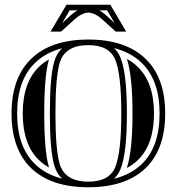

<svg xmlns="http://www.w3.org/2000/svg" viewBox="-20 -789 755 820"><path d="M211.4 -84Q192.9 -149.2 192.9 -304.7Q192.9 -460.2 211.4 -525.4Q221.4 -560.8 245.1 -583Q176.3 -564.9 131.3 -522Q53.2 -447.8 53.2 -304.7Q53.2 -161.1 130.6 -87.2Q175.8 -43.9 245.4 -25.9Q221.4 -48.3 211.4 -84ZM466.8 -583.7Q484.6 -566.9 494.4 -543.2Q522 -476.1 522 -304.7Q522 -133.3 494.4 -66.2Q484.6 -42.2 466.6 -25.4Q538.3 -43.2 584.5 -87.4Q661.6 -160.9 661.6 -304.7Q661.6 -447.8 583.5 -522Q537.6 -565.9 466.8 -583.7ZM188.2 -77.6 189.7 -73.2Q166 -86.4 147 -104.5Q77.1 -171.4 77.1 -304.7Q77.1 -437.5 147.7 -504.6Q166.3 -522.5 189.5 -535.4L188.2 -531.7Q168.9 -463.4 168.9 -304.7Q168.9 -146 188.2 -77.6ZM521.7 -71.5Q545.9 -145 545.9 -304.7Q545.9 -463.9 522 -537.4Q547.1 -523.7 567.1 -504.6Q637.7 -437.5 637.7 -304.7Q637.7 -171.1 568.1 -104.7Q547.6 -85.2 521.7 -71.5ZM357.4 10.7Q198.2 10.7 113.8 -70.1Q29.3 -150.9 29.3 -304.7Q29.3 -458 114.7 -539.3Q199.5 -620.1 357.4 -620.1Q515.1 -620.1 600.1 -539.3Q685.5 -458 685.5 -304.7Q685.5 -150.9 601.1 -70.1Q516.1 10.7 357.4 10.7ZM357.4 -13.2Q446.5 -13.2 472.2 -75.2Q498 -138.4 498 -304.7Q498 -471.4 472.2 -534.2Q446.5 -596.2 357.4 -596.2Q256.3 -596.2 234.4 -518.8Q216.8 -456.8 216.8 -304.7Q216.8 -152.6 234.4 -90.6Q256.3 -13.2 357.4 -13.2ZM263.9 -768.8H451.2L519 -654.1H474.1L418.5 -704.6Q384.8 -735.1 357.7 -735.1Q330.3 -735.1 296.6 -704.6L241 -654.1H196ZM469.7 -690.2 437.5 -744.9H404.5Q419.2 -736.3 434.6 -722.4ZM310.8 -744.9H277.6L245.4 -690.2L280.5 -722.4Q295.9 -736.3 310.8 -744.9Z"/></svg>

Font: itsadzokeS01
Style: Regular
Weight: 600
Width: 6
Version: Version 0.46